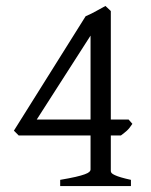

<svg xmlns="http://www.w3.org/2000/svg" viewBox="-20 -628 509 648"><path d="M285.6 -507.8 104 -224.6H285.6ZM426.8 -210Q416.5 -194.3 408 -186.8Q399.4 -179.2 388.2 -170.9H354V-50.8Q354 -46.9 356.9 -43.7Q359.9 -40.5 367.7 -36.9Q375.5 -33.2 388.7 -29.3Q401.9 -25.4 421.9 -21V0H183.1V-21Q214.8 -26.4 234.9 -31Q254.9 -35.6 266.1 -39.8Q277.3 -43.9 281.5 -47.9Q285.6 -51.8 285.6 -56.2V-170.9H43L26.9 -187L269 -573.2Q289.6 -582 305.7 -591.3Q321.8 -600.6 335.9 -607.9L354 -590.8V-224.6H414.1Z"/></svg>

Font: Gentium Kaktovik
Style: Regular
Weight: 400
Designer: J. Victor Gaultney and Annie Olsen
Foundry: SIL International
Version: Version 1.102; 2013; Maintenance release